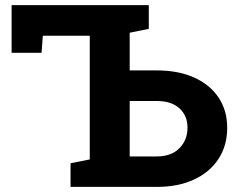

<svg xmlns="http://www.w3.org/2000/svg" viewBox="-20 -731 927 751"><path d="M255.9 0V-92.3L331.1 -107.4V-591.3H147.5L142.6 -524.4H25.4V-710.9H562V-618.2L487.3 -603V-455.6H593.3Q677.7 -455.6 739.5 -427.7Q801.3 -399.9 835 -349.4Q868.7 -298.8 868.7 -231Q868.7 -161.6 834.7 -109.6Q800.8 -57.6 739 -28.8Q677.2 0 593.3 0ZM487.3 -119.1H593.3Q649.9 -119.1 681.6 -151.1Q713.4 -183.1 713.4 -231.9Q713.4 -278.3 682.1 -307.1Q650.9 -335.9 593.3 -335.9H487.3Z"/></svg>

Font: Roboto Slab ExtraBold
Style: Regular
Weight: 800
Designer: Google
Version: Version 2.001; ttfautohint (v1.8.3)